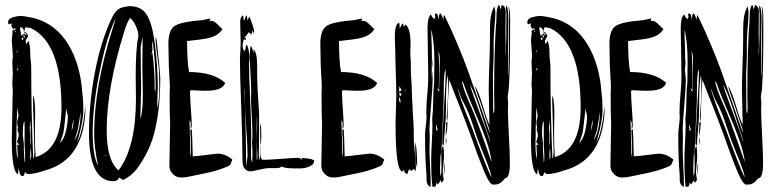

<svg xmlns="http://www.w3.org/2000/svg" viewBox="-20 -736 3182 781"><path d="M64 -671Q80 -671 120 -662Q207 -638 257 -556.5Q307 -475 315 -357Q319 -328 319 -289Q319 -245 297 -168L293 -155Q315 -194 326 -292Q326 -293 326.5 -294.5Q327 -296 327 -297Q327 -299 327.5 -303Q328 -307 328 -309Q328 -88 164 -43Q121 -28 95 -28Q87 -28 81 -37Q81 -35 80.5 -32Q80 -29 79.5 -27.5Q79 -26 78 -24Q77 -22 75.5 -21Q74 -20 71 -20Q66 -20 63 -25Q60 -30 58 -41Q56 -52 56 -53Q54 -35 53 -27Q28 -39 28 -165Q28 -193 29.5 -247.5Q31 -302 31 -330V-336Q31 -341 31.5 -351.5Q32 -362 32 -368Q32 -373 31 -381.5Q30 -390 30 -394Q30 -400 31 -414Q32 -428 32 -434Q32 -443 31 -460.5Q30 -478 30 -487Q32 -499 32 -507Q32 -519 30 -541.5Q28 -564 28 -575Q28 -580 29.5 -589Q31 -598 31 -602Q31 -604 30.5 -607Q30 -610 30 -611L45 -617L38 -623V-616Q31 -619 26 -630Q28 -638 28 -641Q25 -640 15 -637Q13 -641 13 -645Q13 -660 31.5 -665.5Q50 -671 64 -671ZM70 -624H61Q62 -621 63.5 -608Q65 -595 68 -590Q69 -591 71 -593Q73 -595 75 -596.5Q77 -598 78 -600L86 -592Q86 -594 88 -596Q80 -602 74 -610Q94 -601 94 -588L84 -571Q84 -568 87 -556L96 -570Q103 -547 103 -527V-514Q103 -506 105 -489Q107 -472 107 -463V-454Q107 -283 115 -91Q119 -96 119 -104Q119 -112 120 -116Q114 -332 114 -333Q114 -337 116 -349Q123 -321 123 -271Q123 -258 122.5 -238.5Q122 -219 122 -214V-181Q122 -139 125 -97Q230 -128 230 -299Q230 -560 107 -621Q104 -623 82 -625Q82 -618 79 -610Q72 -622 70 -624ZM44 -607Q44 -610 41 -610Q40 -609 40 -607Q40 -605 42 -605Q44 -605 44 -607ZM82 -580Q80 -590 78 -595Q76 -591 74 -590ZM74 -585 67 -579 73 -571Q75 -577 75 -579L74 -581Q74 -583 74 -585ZM50 -534 47 -520 51 -527Q51 -528 50.5 -530.5Q50 -533 50 -534ZM51 -449 55 -458Q51 -456 48 -456ZM49 -302V-266Q49 -257 48 -239.5Q47 -222 47 -212V-179Q47 -176 46.5 -169.5Q46 -163 46 -160Q46 -112 51 -88Q51 -92 51.5 -99Q52 -106 52 -109Q52 -115 51 -127.5Q50 -140 50 -147Q56 -147 59 -148Q51 -154 49 -158Q50 -161 53 -171Q56 -181 56 -188Q56 -192 53.5 -199.5Q51 -207 51 -210Q51 -212 53 -216Q50 -228 50 -241Q50 -244 52.5 -252.5Q55 -261 55 -265Q55 -272 52 -284Q49 -296 49 -302ZM256 -265Q256 -266 253 -277.5Q250 -289 250 -297Q248 -283 244.5 -248.5Q241 -214 238 -197Q236 -189 231 -174.5Q226 -160 224 -154Q241 -170 248.5 -204Q256 -238 256 -265ZM283 -165Q308 -205 308 -283Q302 -235 297 -212Q296 -204 290.5 -189Q285 -174 283 -165ZM279 -244V-251Q275 -235 271 -203Q279 -224 279 -244ZM105 -217Q105 -222 104 -231.5Q103 -241 103 -246Q101 -226 101 -217Q101 -206 102 -181Q103 -156 103 -144Q105 -154 105 -159Q105 -163 104.5 -171Q104 -179 104 -183V-194Q104 -197 104.5 -205Q105 -213 105 -217ZM80 -223Q80 -237 79 -244Q73 -232 73 -200V-189Q73 -182 75 -167.5Q77 -153 77 -146V-125Q77 -116 78.5 -99.5Q80 -83 80 -75Q82 -79 82 -87V-107Q82 -114 81 -128Q80 -142 80 -148ZM107 -102Q107 -106 106.5 -118Q106 -130 105 -136Q103 -118 103 -107Q103 -93 104 -86Q107 -94 107 -102Z M434 -661Q446 -687 460 -697.5Q474 -708 507 -711Q553 -711 575 -679Q597 -646 607 -577Q607 -573 608.5 -566Q610 -559 610 -556Q622 -458 622 -381Q622 -368 620.5 -341.5Q619 -315 619 -302V-297Q628 -325 628 -375Q628 -386 627.5 -407Q627 -428 627 -437Q627 -459 620 -506.5Q613 -554 613 -578Q613 -584 614 -587Q618 -572 620.5 -543Q623 -514 624 -506Q627 -489 629 -457.5Q631 -426 632 -419Q632 -305 612 -213.5Q592 -122 535 -47Q514 -20 481 -4L464 -14Q460 1 441 1Q342 1 342 -195Q342 -315 366 -441.5Q390 -568 434 -661ZM543 -588Q543 -607 533 -629.5Q523 -652 509 -663Q497 -645 487 -613Q414 -380 414 -206Q414 -84 462 -43Q533 -136 533 -334Q533 -349 532.5 -379Q532 -409 532 -424Q532 -542 543 -588ZM437 -616Q449 -653 450 -658Q444 -651 441 -641Q414 -578 393 -480Q357 -319 357 -197Q357 -103 379 -61Q363 -139 363 -191Q363 -382 437 -616ZM560 -568Q560 -581 559 -587Q559 -579 555.5 -563Q552 -547 552 -540Q552 -511 553 -453.5Q554 -396 554 -368Q554 -350 552.5 -315Q551 -280 551 -262V-253Q561 -280 561 -350V-358Q561 -376 560 -412Q559 -448 559 -466Q559 -483 559.5 -517Q560 -551 560 -568ZM609 -375Q609 -371 611 -361Q613 -369 613 -385Q613 -479 601 -569Q599 -559 599 -553Q599 -550 599.5 -544Q600 -538 600 -535Q600 -530 598 -522.5Q596 -515 596 -511Q596 -513 598 -516.5Q600 -520 600 -523Q609 -446 609 -394ZM413 -103Q413 -105 410 -105Q409 -104 409 -102Q413 -102 413 -103Z M802 -654Q834 -660 836 -661Q834 -657 832 -651H841Q851 -651 867 -634.5Q883 -618 885 -618Q873 -598 851 -588.5Q829 -579 787.5 -574.5Q746 -570 741 -569Q741 -487 749 -443Q847 -443 896 -399Q886 -367 821 -367H804Q796 -367 781 -368Q766 -369 759 -369Q753 -369 753 -364Q753 -339 756.5 -292Q760 -245 760 -223Q760 -219 755 -211Q755 -215 755.5 -221Q756 -227 756 -230Q756 -240 751 -247V-237Q751 -222 752.5 -187.5Q754 -153 754 -137V-117Q754 -105 755 -99Q757 -106 757 -120V-149Q757 -158 755.5 -178Q754 -198 754 -207Q757 -208 760 -211Q762 -193 764 -100Q783 -101 817.5 -105.5Q852 -110 864 -111Q897 -111 925 -87Q924 -84 922.5 -80.5Q921 -77 920.5 -75.5Q920 -74 919 -71.5Q918 -69 917.5 -68Q917 -67 915.5 -65.5Q914 -64 913 -63Q912 -62 910 -61Q908 -60 906 -59Q883 -49 859 -42Q835 -35 801.5 -28.5Q768 -22 751 -18Q734 -14 717 -14Q698 -14 686 -25.5Q674 -37 671.5 -46.5Q669 -56 669 -62Q669 -63 672 -231Q670 -272 670 -353Q670 -358 670.5 -367Q671 -376 671 -381Q671 -395 668.5 -434Q666 -473 666 -505Q666 -516 665.5 -533.5Q665 -551 665 -558Q665 -611 688.5 -629Q712 -647 802 -654Z M969 -674 972 -651Q974 -654 975.5 -657.5Q977 -661 978.5 -665.5Q980 -670 981 -672L984 -673L987 -652Q991 -664 994 -669Q1004 -649 1014 -611Q1014 -608 1009 -598V-612Q1005 -610 1003 -595L992 -605Q986 -596 974 -582Q975 -582 977.5 -581.5Q980 -581 980.5 -579.5Q981 -578 981 -574Q978 -574 972 -576Q967 -563 967 -551Q967 -532 976 -528Q979 -538 981 -554Q987 -554 991 -534Q995 -514 995 -499Q995 -496 994 -489.5Q993 -483 993 -480Q993 -430 997.5 -332Q1002 -234 1002 -187Q1002 -173 1001.5 -145.5Q1001 -118 1001 -104Q1001 -85 1006 -75Q1007 -91 1007 -125Q1007 -130 1006 -138.5Q1005 -147 1005 -152Q1005 -159 1006 -170.5Q1007 -182 1007 -187Q1007 -210 1004 -261.5Q1001 -313 1001 -340Q1001 -344 1001.5 -351Q1002 -358 1002 -361Q1002 -386 999 -435.5Q996 -485 996 -511Q996 -533 1000 -549Q1006 -546 1011 -518V-523Q1011 -531 1012 -535Q1026 -520 1026 -471V-440Q1026 -383 1034 -275Q1034 -161 1033 -104Q1033 -91 1034 -85Q1038 -94 1038 -115Q1038 -136 1040 -144Q1040 -140 1039.5 -129.5Q1039 -119 1039 -113Q1039 -86 1051 -86Q1076 -86 1124.5 -90Q1173 -94 1197 -94Q1198 -94 1211 -84L1205 -93Q1240 -93 1258 -84Q1258 -67 1239.5 -59Q1221 -51 1201 -51H1179Q1135 -51 1124 -60Q1124 -52 1100 -52H1073Q1060 -52 1033 -45.5Q1006 -39 999 -39Q984 -39 976 -49.5Q968 -60 967 -71.5Q966 -83 966 -106Q966 -174 961 -305Q956 -436 956 -494Q956 -504 957.5 -526Q959 -548 959 -559Q959 -572 958 -603Q957 -634 957 -649Q957 -666 969 -674ZM976 -356Q976 -371 974 -378Q981 -204 981 -59Q987 -101 987 -102Q987 -136 981.5 -217Q976 -298 976 -356ZM1026 -232Q1026 -255 1025 -266Q1025 -258 1024.5 -242Q1024 -226 1024 -218Q1024 -211 1024.5 -197Q1025 -183 1025 -175Q1025 -162 1024.5 -135.5Q1024 -109 1024 -96Q1024 -88 1026 -84Q1027 -93 1027 -111Q1025 -129 1025 -162Q1025 -175 1025.5 -198Q1026 -221 1026 -232ZM1038 -218Q1038 -227 1039 -231Q1042 -225 1042 -216Q1042 -211 1042.5 -199Q1043 -187 1043 -180Q1043 -158 1039 -145Q1039 -157 1038.5 -181Q1038 -205 1038 -218Z M1420 -654Q1452 -660 1454 -661Q1452 -657 1450 -651H1459Q1469 -651 1485 -634.5Q1501 -618 1503 -618Q1491 -598 1469 -588.5Q1447 -579 1405.5 -574.5Q1364 -570 1359 -569Q1359 -487 1367 -443Q1465 -443 1514 -399Q1504 -367 1439 -367H1422Q1414 -367 1399 -368Q1384 -369 1377 -369Q1371 -369 1371 -364Q1371 -339 1374.5 -292Q1378 -245 1378 -223Q1378 -219 1373 -211Q1373 -215 1373.5 -221Q1374 -227 1374 -230Q1374 -240 1369 -247V-237Q1369 -222 1370.5 -187.5Q1372 -153 1372 -137V-117Q1372 -105 1373 -99Q1375 -106 1375 -120V-149Q1375 -158 1373.5 -178Q1372 -198 1372 -207Q1375 -208 1378 -211Q1380 -193 1382 -100Q1401 -101 1435.5 -105.5Q1470 -110 1482 -111Q1515 -111 1543 -87Q1542 -84 1540.5 -80.5Q1539 -77 1538.5 -75.5Q1538 -74 1537 -71.5Q1536 -69 1535.5 -68Q1535 -67 1533.5 -65.5Q1532 -64 1531 -63Q1530 -62 1528 -61Q1526 -60 1524 -59Q1501 -49 1477 -42Q1453 -35 1419.5 -28.5Q1386 -22 1369 -18Q1352 -14 1335 -14Q1316 -14 1304 -25.5Q1292 -37 1289.5 -46.5Q1287 -56 1287 -62Q1287 -63 1290 -231Q1288 -272 1288 -353Q1288 -358 1288.5 -367Q1289 -376 1289 -381Q1289 -395 1286.5 -434Q1284 -473 1284 -505Q1284 -516 1283.5 -533.5Q1283 -551 1283 -558Q1283 -611 1306.5 -629Q1330 -647 1420 -654Z M1586 -584Q1586 -641 1604 -643Q1606 -635 1606 -620Q1608 -623 1610 -627.5Q1612 -632 1614 -635.5Q1616 -639 1620 -641L1622 -627L1630 -636Q1650 -620 1650 -558Q1650 -551 1649.5 -537Q1649 -523 1649 -517Q1649 -506 1651 -488V-470Q1651 -432 1654 -397Q1655 -387 1655.5 -357Q1656 -327 1658 -310Q1658 -292 1660.5 -256.5Q1663 -221 1663 -204V-179Q1663 -158 1667.5 -115Q1672 -72 1672 -53Q1672 -46 1669 -39L1664 -50L1654 -41L1644 -47Q1643 -45 1640.5 -38.5Q1638 -32 1637 -28Q1631 -30 1628.5 -32Q1626 -34 1624.5 -40Q1623 -46 1623 -47Q1622 -44 1618 -38Q1589 -38 1589 -231V-236Q1589 -255 1590.5 -292.5Q1592 -330 1592 -348Q1592 -377 1590 -436.5Q1588 -496 1588 -524Q1588 -531 1587 -552Q1586 -573 1586 -584ZM1605 -385 1603 -365 1614 -368ZM1629 -366Q1629 -372 1627 -376Q1627 -370 1629 -360ZM1614 -351Q1608 -359 1604 -361Q1604 -356 1606 -344ZM1603 -341V-334Q1603 -325 1608 -316Q1608 -318 1608.5 -321Q1609 -324 1609 -326Q1609 -334 1603 -341ZM1669 -140Q1669 -152 1670 -158Q1677 -125 1677 -54Q1669 -75 1669 -133Z M2011 -716 2016 -697 2021 -716Q2037 -710 2037 -688Q2037 -674 2036.5 -645Q2036 -616 2036 -602Q2036 -594 2036.5 -576Q2037 -558 2037 -550Q2037 -546 2036.5 -537Q2036 -528 2036 -523Q2036 -521 2036.5 -516.5Q2037 -512 2037 -510Q2040 -566 2040 -679Q2040 -684 2039 -691.5Q2038 -699 2038 -703Q2038 -707 2040 -715Q2048 -699 2048 -658Q2048 -646 2047 -621Q2046 -596 2046 -583Q2046 -563 2046.5 -534.5Q2047 -506 2047 -491Q2047 -485 2046.5 -468.5Q2046 -452 2046 -444Q2046 -431 2047 -425Q2050 -472 2050 -538Q2050 -545 2049.5 -561Q2049 -577 2049 -585Q2049 -600 2050 -629Q2051 -658 2051 -672Q2051 -678 2050 -691.5Q2049 -705 2049 -712Q2055 -694 2055 -664V-590Q2055 -458 2050 -382Q2050 -376 2047.5 -360.5Q2045 -345 2045 -338Q2045 -334 2046 -327Q2047 -320 2047 -317Q2047 -313 2046.5 -305.5Q2046 -298 2046 -294Q2046 -257 2050 -183.5Q2054 -110 2054 -75Q2054 -11 2035 -11Q2032 -8 2026.5 -2Q2021 4 2019 5.5Q2017 7 2012 10Q2007 13 2001 14Q1995 15 1986 15Q1976 15 1963.5 -8.5Q1951 -32 1936 -72Q1921 -112 1920 -114Q1873 -248 1827 -360Q1825 -364 1818.5 -382.5Q1812 -401 1807 -410Q1801 -316 1801 -269Q1801 -251 1798 -242Q1797 -249 1797 -262Q1803 -321 1803 -412Q1803 -419 1801 -429Q1794 -396 1794 -318V-291Q1794 -255 1789.5 -208.5Q1785 -162 1785 -146Q1779 -146 1779 -153Q1779 -187 1782 -226Q1783 -257 1788 -331.5Q1793 -406 1793 -441Q1793 -445 1791 -455Q1785 -428 1785 -372Q1785 -316 1783 -289Q1782 -279 1780.5 -231.5Q1779 -184 1777 -145Q1775 -106 1772 -106Q1772 -101 1771 -80.5Q1770 -60 1770 -51Q1770 -29 1772 -19Q1776 -32 1776 -54Q1776 -63 1775.5 -80Q1775 -97 1775 -105Q1775 -135 1783 -143Q1786 -126 1786 -101Q1786 -91 1783.5 -67Q1781 -43 1781 -32Q1781 -28 1783 -18Q1785 -8 1785 -4Q1783 0 1777 8Q1775 5 1773 -3L1761 15L1755 6Q1755 8 1754.5 11.5Q1754 15 1753.5 16Q1753 17 1752.5 19Q1752 21 1750.5 22Q1749 23 1746 23.5Q1743 24 1739 24Q1734 -13 1734 -88Q1734 -112 1736.5 -157.5Q1739 -203 1739 -225Q1739 -229 1738.5 -239Q1738 -249 1738 -254Q1742 -287 1742 -327.5Q1742 -368 1746 -401Q1746 -413 1746.5 -440Q1747 -467 1747 -481Q1747 -569 1734 -616Q1734 -602 1735 -579.5Q1736 -557 1736.5 -538.5Q1737 -520 1737 -504Q1737 -494 1736.5 -474Q1736 -454 1736 -444Q1736 -439 1736.5 -429Q1737 -419 1737 -414Q1738 -421 1738.5 -433.5Q1739 -446 1739 -450Q1740 -442 1740 -427Q1740 -382 1733.5 -308Q1727 -234 1727 -213Q1727 -206 1727.5 -192.5Q1728 -179 1728 -172Q1728 -165 1727.5 -151Q1727 -137 1727 -130Q1727 -106 1729.5 -57Q1732 -8 1732 15Q1732 17 1731.5 20.5Q1731 24 1731 25Q1715 16 1715 -3V-22Q1709 -86 1709 -188Q1709 -201 1712 -224.5Q1715 -248 1715 -259Q1715 -262 1714.5 -268.5Q1714 -275 1714 -278Q1714 -311 1718 -351.5Q1722 -392 1722 -428Q1722 -459 1720.5 -525.5Q1719 -592 1719 -622Q1719 -664 1733 -678Q1735 -668 1747 -658Q1748 -660 1751 -668Q1749 -674 1749 -677Q1749 -681 1753 -681Q1757 -681 1759 -677Q1761 -673 1762.5 -665Q1764 -657 1765 -655Q1765 -681 1771 -681Q1775 -681 1783 -658L1784 -655V-662Q1784 -671 1787 -675Q1815 -618 1841 -556Q1867 -494 1882.5 -451Q1898 -408 1924 -333Q1950 -258 1965 -215Q1966 -211 1973 -195Q1972 -209 1957 -250Q1953 -261 1943 -292.5Q1933 -324 1926 -340Q1913 -376 1912 -386Q1927 -363 1944.5 -303.5Q1962 -244 1971 -229Q1971 -254 1969.5 -300.5Q1968 -347 1968 -370Q1968 -411 1970.5 -476Q1973 -541 1973 -583V-620Q1973 -680 1991 -710Q1995 -694 1995 -684Q1995 -666 1991.5 -626.5Q1988 -587 1988 -567V-519Q1988 -497 1986.5 -467.5Q1985 -438 1985 -430Q1985 -418 1985.5 -370.5Q1986 -323 1986 -298Q1986 -282 1988 -274Q1991 -279 1991 -293V-303Q1991 -310 1990.5 -324Q1990 -338 1990 -346Q1990 -546 1999 -653Q1999 -656 1999.5 -668.5Q2000 -681 2000.5 -688.5Q2001 -696 2003.5 -705Q2006 -714 2011 -716ZM1769 -493Q1769 -519 1763 -525Q1766 -505 1766 -467V-424Q1766 -416 1765.5 -399Q1765 -382 1765 -373L1759 -376L1766 -361Q1766 -382 1767.5 -426.5Q1769 -471 1769 -493ZM1738 -473Q1738 -477 1738.5 -487Q1739 -497 1739 -502Q1739 -498 1739.5 -490.5Q1740 -483 1740 -480Q1740 -476 1739.5 -469Q1739 -462 1739 -459Q1739 -461 1738.5 -465.5Q1738 -470 1738 -473ZM1873 -375Q1872 -379 1870 -384Q1868 -389 1867 -392Q1866 -395 1864 -399.5Q1862 -404 1859 -407Q1861 -382 1891 -314L1899 -296Q1916 -257 1943 -180Q1970 -103 1980 -76Q1975 -117 1957.5 -166.5Q1940 -216 1912 -280Q1884 -344 1873 -375ZM1958 -211Q1951 -231 1938.5 -271Q1926 -311 1914.5 -341.5Q1903 -372 1891 -392Q1900 -360 1961 -197Q1962 -194 1966.5 -179.5Q1971 -165 1975 -158Q1974 -165 1958 -211ZM1860 -330Q1855 -339 1849.5 -356Q1844 -373 1840 -380Q1849 -349 1857.5 -324.5Q1866 -300 1879.5 -266.5Q1893 -233 1901 -213Q1956 -61 1979 -14Q1979 -22 1973 -40.5Q1967 -59 1961 -74.5Q1955 -90 1944 -116.5Q1933 -143 1930 -152Q1920 -176 1909.5 -209.5Q1899 -243 1888 -271Q1877 -299 1860 -330ZM1800 -242V-228Q1800 -213 1794 -183Q1794 -185 1793.5 -188.5Q1793 -192 1793 -194Q1793 -203 1795 -221Q1795 -225 1794.5 -228Q1794 -231 1794 -232V-234Q1794 -236 1800 -242ZM1755 -229 1753 -224Q1753 -214 1756 -203Q1758 -206 1761 -208Q1757 -213 1755 -229ZM1793 -163Q1793 -172 1794 -177Q1796 -169 1796 -164Q1796 -158 1794 -148Q1793 -153 1793 -163ZM1785 -24Q1787 -64 1790 -75Q1790 -38 1785 -24Z M2176 -671Q2192 -671 2232 -662Q2319 -638 2369 -556.5Q2419 -475 2427 -357Q2431 -328 2431 -289Q2431 -245 2409 -168L2405 -155Q2427 -194 2438 -292Q2438 -293 2438.5 -294.5Q2439 -296 2439 -297Q2439 -299 2439.5 -303Q2440 -307 2440 -309Q2440 -88 2276 -43Q2233 -28 2207 -28Q2199 -28 2193 -37Q2193 -35 2192.5 -32Q2192 -29 2191.5 -27.5Q2191 -26 2190 -24Q2189 -22 2187.5 -21Q2186 -20 2183 -20Q2178 -20 2175 -25Q2172 -30 2170 -41Q2168 -52 2168 -53Q2166 -35 2165 -27Q2140 -39 2140 -165Q2140 -193 2141.5 -247.5Q2143 -302 2143 -330V-336Q2143 -341 2143.5 -351.5Q2144 -362 2144 -368Q2144 -373 2143 -381.5Q2142 -390 2142 -394Q2142 -400 2143 -414Q2144 -428 2144 -434Q2144 -443 2143 -460.5Q2142 -478 2142 -487Q2144 -499 2144 -507Q2144 -519 2142 -541.5Q2140 -564 2140 -575Q2140 -580 2141.5 -589Q2143 -598 2143 -602Q2143 -604 2142.5 -607Q2142 -610 2142 -611L2157 -617L2150 -623V-616Q2143 -619 2138 -630Q2140 -638 2140 -641Q2137 -640 2127 -637Q2125 -641 2125 -645Q2125 -660 2143.5 -665.5Q2162 -671 2176 -671ZM2182 -624H2173Q2174 -621 2175.5 -608Q2177 -595 2180 -590Q2181 -591 2183 -593Q2185 -595 2187 -596.5Q2189 -598 2190 -600L2198 -592Q2198 -594 2200 -596Q2192 -602 2186 -610Q2206 -601 2206 -588L2196 -571Q2196 -568 2199 -556L2208 -570Q2215 -547 2215 -527V-514Q2215 -506 2217 -489Q2219 -472 2219 -463V-454Q2219 -283 2227 -91Q2231 -96 2231 -104Q2231 -112 2232 -116Q2226 -332 2226 -333Q2226 -337 2228 -349Q2235 -321 2235 -271Q2235 -258 2234.5 -238.5Q2234 -219 2234 -214V-181Q2234 -139 2237 -97Q2342 -128 2342 -299Q2342 -560 2219 -621Q2216 -623 2194 -625Q2194 -618 2191 -610Q2184 -622 2182 -624ZM2156 -607Q2156 -610 2153 -610Q2152 -609 2152 -607Q2152 -605 2154 -605Q2156 -605 2156 -607ZM2194 -580Q2192 -590 2190 -595Q2188 -591 2186 -590ZM2186 -585 2179 -579 2185 -571Q2187 -577 2187 -579L2186 -581Q2186 -583 2186 -585ZM2162 -534 2159 -520 2163 -527Q2163 -528 2162.5 -530.5Q2162 -533 2162 -534ZM2163 -449 2167 -458Q2163 -456 2160 -456ZM2161 -302V-266Q2161 -257 2160 -239.5Q2159 -222 2159 -212V-179Q2159 -176 2158.5 -169.5Q2158 -163 2158 -160Q2158 -112 2163 -88Q2163 -92 2163.5 -99Q2164 -106 2164 -109Q2164 -115 2163 -127.5Q2162 -140 2162 -147Q2168 -147 2171 -148Q2163 -154 2161 -158Q2162 -161 2165 -171Q2168 -181 2168 -188Q2168 -192 2165.5 -199.5Q2163 -207 2163 -210Q2163 -212 2165 -216Q2162 -228 2162 -241Q2162 -244 2164.5 -252.5Q2167 -261 2167 -265Q2167 -272 2164 -284Q2161 -296 2161 -302ZM2368 -265Q2368 -266 2365 -277.5Q2362 -289 2362 -297Q2360 -283 2356.5 -248.5Q2353 -214 2350 -197Q2348 -189 2343 -174.5Q2338 -160 2336 -154Q2353 -170 2360.5 -204Q2368 -238 2368 -265ZM2395 -165Q2420 -205 2420 -283Q2414 -235 2409 -212Q2408 -204 2402.5 -189Q2397 -174 2395 -165ZM2391 -244V-251Q2387 -235 2383 -203Q2391 -224 2391 -244ZM2217 -217Q2217 -222 2216 -231.5Q2215 -241 2215 -246Q2213 -226 2213 -217Q2213 -206 2214 -181Q2215 -156 2215 -144Q2217 -154 2217 -159Q2217 -163 2216.5 -171Q2216 -179 2216 -183V-194Q2216 -197 2216.5 -205Q2217 -213 2217 -217ZM2192 -223Q2192 -237 2191 -244Q2185 -232 2185 -200V-189Q2185 -182 2187 -167.5Q2189 -153 2189 -146V-125Q2189 -116 2190.5 -99.5Q2192 -83 2192 -75Q2194 -79 2194 -87V-107Q2194 -114 2193 -128Q2192 -142 2192 -148ZM2219 -102Q2219 -106 2218.5 -118Q2218 -130 2217 -136Q2215 -118 2215 -107Q2215 -93 2216 -86Q2219 -94 2219 -102Z M2596 -654Q2628 -660 2630 -661Q2628 -657 2626 -651H2635Q2645 -651 2661 -634.5Q2677 -618 2679 -618Q2667 -598 2645 -588.5Q2623 -579 2581.5 -574.5Q2540 -570 2535 -569Q2535 -487 2543 -443Q2641 -443 2690 -399Q2680 -367 2615 -367H2598Q2590 -367 2575 -368Q2560 -369 2553 -369Q2547 -369 2547 -364Q2547 -339 2550.5 -292Q2554 -245 2554 -223Q2554 -219 2549 -211Q2549 -215 2549.5 -221Q2550 -227 2550 -230Q2550 -240 2545 -247V-237Q2545 -222 2546.5 -187.5Q2548 -153 2548 -137V-117Q2548 -105 2549 -99Q2551 -106 2551 -120V-149Q2551 -158 2549.5 -178Q2548 -198 2548 -207Q2551 -208 2554 -211Q2556 -193 2558 -100Q2577 -101 2611.5 -105.5Q2646 -110 2658 -111Q2691 -111 2719 -87Q2718 -84 2716.5 -80.5Q2715 -77 2714.5 -75.5Q2714 -74 2713 -71.5Q2712 -69 2711.5 -68Q2711 -67 2709.5 -65.5Q2708 -64 2707 -63Q2706 -62 2704 -61Q2702 -60 2700 -59Q2677 -49 2653 -42Q2629 -35 2595.5 -28.5Q2562 -22 2545 -18Q2528 -14 2511 -14Q2492 -14 2480 -25.5Q2468 -37 2465.5 -46.5Q2463 -56 2463 -62Q2463 -63 2466 -231Q2464 -272 2464 -353Q2464 -358 2464.5 -367Q2465 -376 2465 -381Q2465 -395 2462.5 -434Q2460 -473 2460 -505Q2460 -516 2459.5 -533.5Q2459 -551 2459 -558Q2459 -611 2482.5 -629Q2506 -647 2596 -654Z M3041 -716 3046 -697 3051 -716Q3067 -710 3067 -688Q3067 -674 3066.5 -645Q3066 -616 3066 -602Q3066 -594 3066.5 -576Q3067 -558 3067 -550Q3067 -546 3066.5 -537Q3066 -528 3066 -523Q3066 -521 3066.5 -516.5Q3067 -512 3067 -510Q3070 -566 3070 -679Q3070 -684 3069 -691.5Q3068 -699 3068 -703Q3068 -707 3070 -715Q3078 -699 3078 -658Q3078 -646 3077 -621Q3076 -596 3076 -583Q3076 -563 3076.5 -534.5Q3077 -506 3077 -491Q3077 -485 3076.5 -468.5Q3076 -452 3076 -444Q3076 -431 3077 -425Q3080 -472 3080 -538Q3080 -545 3079.5 -561Q3079 -577 3079 -585Q3079 -600 3080 -629Q3081 -658 3081 -672Q3081 -678 3080 -691.5Q3079 -705 3079 -712Q3085 -694 3085 -664V-590Q3085 -458 3080 -382Q3080 -376 3077.5 -360.5Q3075 -345 3075 -338Q3075 -334 3076 -327Q3077 -320 3077 -317Q3077 -313 3076.5 -305.5Q3076 -298 3076 -294Q3076 -257 3080 -183.5Q3084 -110 3084 -75Q3084 -11 3065 -11Q3062 -8 3056.5 -2Q3051 4 3049 5.5Q3047 7 3042 10Q3037 13 3031 14Q3025 15 3016 15Q3006 15 2993.5 -8.5Q2981 -32 2966 -72Q2951 -112 2950 -114Q2903 -248 2857 -360Q2855 -364 2848.5 -382.5Q2842 -401 2837 -410Q2831 -316 2831 -269Q2831 -251 2828 -242Q2827 -249 2827 -262Q2833 -321 2833 -412Q2833 -419 2831 -429Q2824 -396 2824 -318V-291Q2824 -255 2819.5 -208.5Q2815 -162 2815 -146Q2809 -146 2809 -153Q2809 -187 2812 -226Q2813 -257 2818 -331.5Q2823 -406 2823 -441Q2823 -445 2821 -455Q2815 -428 2815 -372Q2815 -316 2813 -289Q2812 -279 2810.5 -231.5Q2809 -184 2807 -145Q2805 -106 2802 -106Q2802 -101 2801 -80.5Q2800 -60 2800 -51Q2800 -29 2802 -19Q2806 -32 2806 -54Q2806 -63 2805.5 -80Q2805 -97 2805 -105Q2805 -135 2813 -143Q2816 -126 2816 -101Q2816 -91 2813.5 -67Q2811 -43 2811 -32Q2811 -28 2813 -18Q2815 -8 2815 -4Q2813 0 2807 8Q2805 5 2803 -3L2791 15L2785 6Q2785 8 2784.5 11.5Q2784 15 2783.5 16Q2783 17 2782.5 19Q2782 21 2780.5 22Q2779 23 2776 23.5Q2773 24 2769 24Q2764 -13 2764 -88Q2764 -112 2766.5 -157.5Q2769 -203 2769 -225Q2769 -229 2768.5 -239Q2768 -249 2768 -254Q2772 -287 2772 -327.5Q2772 -368 2776 -401Q2776 -413 2776.5 -440Q2777 -467 2777 -481Q2777 -569 2764 -616Q2764 -602 2765 -579.5Q2766 -557 2766.5 -538.5Q2767 -520 2767 -504Q2767 -494 2766.5 -474Q2766 -454 2766 -444Q2766 -439 2766.5 -429Q2767 -419 2767 -414Q2768 -421 2768.5 -433.5Q2769 -446 2769 -450Q2770 -442 2770 -427Q2770 -382 2763.5 -308Q2757 -234 2757 -213Q2757 -206 2757.5 -192.5Q2758 -179 2758 -172Q2758 -165 2757.5 -151Q2757 -137 2757 -130Q2757 -106 2759.5 -57Q2762 -8 2762 15Q2762 17 2761.5 20.5Q2761 24 2761 25Q2745 16 2745 -3V-22Q2739 -86 2739 -188Q2739 -201 2742 -224.5Q2745 -248 2745 -259Q2745 -262 2744.5 -268.5Q2744 -275 2744 -278Q2744 -311 2748 -351.5Q2752 -392 2752 -428Q2752 -459 2750.5 -525.5Q2749 -592 2749 -622Q2749 -664 2763 -678Q2765 -668 2777 -658Q2778 -660 2781 -668Q2779 -674 2779 -677Q2779 -681 2783 -681Q2787 -681 2789 -677Q2791 -673 2792.5 -665Q2794 -657 2795 -655Q2795 -681 2801 -681Q2805 -681 2813 -658L2814 -655V-662Q2814 -671 2817 -675Q2845 -618 2871 -556Q2897 -494 2912.5 -451Q2928 -408 2954 -333Q2980 -258 2995 -215Q2996 -211 3003 -195Q3002 -209 2987 -250Q2983 -261 2973 -292.5Q2963 -324 2956 -340Q2943 -376 2942 -386Q2957 -363 2974.5 -303.5Q2992 -244 3001 -229Q3001 -254 2999.5 -300.5Q2998 -347 2998 -370Q2998 -411 3000.5 -476Q3003 -541 3003 -583V-620Q3003 -680 3021 -710Q3025 -694 3025 -684Q3025 -666 3021.5 -626.5Q3018 -587 3018 -567V-519Q3018 -497 3016.5 -467.5Q3015 -438 3015 -430Q3015 -418 3015.5 -370.5Q3016 -323 3016 -298Q3016 -282 3018 -274Q3021 -279 3021 -293V-303Q3021 -310 3020.5 -324Q3020 -338 3020 -346Q3020 -546 3029 -653Q3029 -656 3029.5 -668.5Q3030 -681 3030.5 -688.5Q3031 -696 3033.5 -705Q3036 -714 3041 -716ZM2799 -493Q2799 -519 2793 -525Q2796 -505 2796 -467V-424Q2796 -416 2795.5 -399Q2795 -382 2795 -373L2789 -376L2796 -361Q2796 -382 2797.5 -426.5Q2799 -471 2799 -493ZM2768 -473Q2768 -477 2768.5 -487Q2769 -497 2769 -502Q2769 -498 2769.5 -490.5Q2770 -483 2770 -480Q2770 -476 2769.5 -469Q2769 -462 2769 -459Q2769 -461 2768.5 -465.5Q2768 -470 2768 -473ZM2903 -375Q2902 -379 2900 -384Q2898 -389 2897 -392Q2896 -395 2894 -399.5Q2892 -404 2889 -407Q2891 -382 2921 -314L2929 -296Q2946 -257 2973 -180Q3000 -103 3010 -76Q3005 -117 2987.5 -166.5Q2970 -216 2942 -280Q2914 -344 2903 -375ZM2988 -211Q2981 -231 2968.5 -271Q2956 -311 2944.5 -341.5Q2933 -372 2921 -392Q2930 -360 2991 -197Q2992 -194 2996.5 -179.5Q3001 -165 3005 -158Q3004 -165 2988 -211ZM2890 -330Q2885 -339 2879.5 -356Q2874 -373 2870 -380Q2879 -349 2887.5 -324.5Q2896 -300 2909.5 -266.5Q2923 -233 2931 -213Q2986 -61 3009 -14Q3009 -22 3003 -40.5Q2997 -59 2991 -74.5Q2985 -90 2974 -116.5Q2963 -143 2960 -152Q2950 -176 2939.5 -209.5Q2929 -243 2918 -271Q2907 -299 2890 -330ZM2830 -242V-228Q2830 -213 2824 -183Q2824 -185 2823.5 -188.5Q2823 -192 2823 -194Q2823 -203 2825 -221Q2825 -225 2824.5 -228Q2824 -231 2824 -232V-234Q2824 -236 2830 -242ZM2785 -229 2783 -224Q2783 -214 2786 -203Q2788 -206 2791 -208Q2787 -213 2785 -229ZM2823 -163Q2823 -172 2824 -177Q2826 -169 2826 -164Q2826 -158 2824 -148Q2823 -153 2823 -163ZM2815 -24Q2817 -64 2820 -75Q2820 -38 2815 -24Z"/></svg>

Font: Because We Create
Style: Regular
Weight: 400
Designer: Liz Wetzel, Aaron Williamson, Russ McMullin
Foundry: Red Hat
Version: Version 1.000